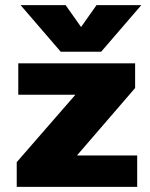

<svg xmlns="http://www.w3.org/2000/svg" viewBox="-20 -726 583 746"><path d="M60 -706H235L295 -621L355 -706H529L373 -525H216ZM45 -96 273 -358H51V-480H505V-384L279 -122H513V0H45Z"/></svg>

Font: Prompt
Style: Bold
Weight: 700
Designer: Katatrad Team
Foundry: CadsonDemak
Version: Version 1.000